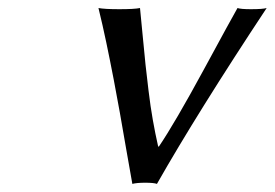

<svg xmlns="http://www.w3.org/2000/svg" viewBox="-20 -453 681 476"><path d="M308.1 2.9Q303.7 -21 293.2 -81.5Q282.7 -142.1 277.1 -173.8Q271.5 -205.6 262 -255.4Q252.4 -305.2 243.4 -348.1Q234.4 -391.1 224.1 -433.1Q239.3 -430.2 275.9 -430.2Q313 -430.2 327.1 -433.1Q328.6 -419.4 333.5 -366.9Q338.4 -314.5 340.8 -292.5Q343.3 -270.5 348.1 -229.5Q353 -188.5 358.9 -155.5Q364.7 -122.6 372.1 -89.8H374Q413.1 -147.5 484.9 -279.8Q556.6 -412.1 568.8 -433.1Q576.7 -430.2 602.1 -430.2Q631.3 -430.2 641.1 -433.1Q469.2 -173.3 369.1 2.9Q361.3 0 339.8 0Q319.3 0 308.1 2.9Z"/></svg>

Font: Linear Smooth
Style: Italic
Weight: 400
Designer: Philipp H. Poll, Flanker
Foundry: Philipp H. Poll, reworked by Flanker
Version: Version 1.061 | FøM Fix